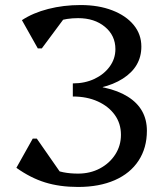

<svg xmlns="http://www.w3.org/2000/svg" viewBox="-20 -726 648 762"><path d="M290 16Q217 16 159 -2Q101 -20 45 -60L110 -176H126L236 -18L146 -28L124 -123Q147 -78 186.5 -57.5Q226 -37 290 -37Q338 -37 376.5 -57.5Q415 -78 437.5 -113Q460 -148 460 -191Q460 -236 435.5 -270Q411 -304 368 -323.5Q325 -343 269 -343V-390Q411 -390 487 -342.5Q563 -295 563 -207Q563 -139 530 -88.5Q497 -38 435.5 -11Q374 16 290 16ZM342 -366V-394H388V-366ZM269 -367V-395Q317 -395 355 -413Q393 -431 415.5 -462Q438 -493 438 -531Q438 -585 396.5 -619.5Q355 -654 290 -654Q244 -654 206 -641Q168 -628 132 -599L156 -682H256L146 -534H130L67 -646Q111 -675 171.5 -690.5Q232 -706 300 -706Q371 -706 425.5 -685Q480 -664 510.5 -627Q541 -590 541 -541Q541 -461 467.5 -414Q394 -367 269 -367Z"/></svg>

Font: Platypi Light Light
Style: Regular
Weight: 300
Version: Version 1.200